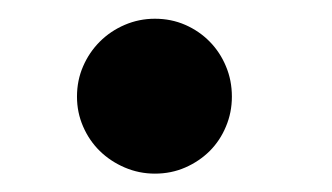

<svg xmlns="http://www.w3.org/2000/svg" viewBox="-20 -175 358 207"><path d="M230 -70.8Q230 -53.7 223.6 -38.6Q217.3 -23.4 206.1 -12.2Q194.8 -1 179.7 5.6Q164.6 12.2 147 12.2Q129.9 12.2 114.5 5.6Q99.1 -1 87.6 -12.2Q76.2 -23.4 69.6 -38.6Q63 -53.7 63 -70.8Q63 -88.4 69.6 -103.5Q76.2 -118.7 87.6 -130.1Q99.1 -141.6 114.5 -148.2Q129.9 -154.8 147 -154.8Q164.6 -154.8 179.7 -148.2Q194.8 -141.6 206.1 -130.1Q217.3 -118.7 223.6 -103.5Q230 -88.4 230 -70.8Z"/></svg>

Font: Charis SIL Am
Style: Bold
Weight: 700
Foundry: SIL International
Version: Version 5.000